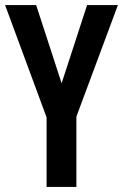

<svg xmlns="http://www.w3.org/2000/svg" viewBox="-20 -734 483 754"><path d="M222 -407 322 -714H443L280 -276V0H163V-273L0 -714H122Z"/></svg>

Font: Noto Sans Lao ExtraCondensed SemiBold
Style: Regular
Weight: 600
Width: 2
Designer: Monotype Design Team
Foundry: Monotype Imaging Inc.
Version: Version 2.003; ttfautohint (v1.8.4.7-5d5b)